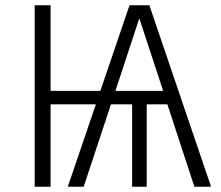

<svg xmlns="http://www.w3.org/2000/svg" viewBox="-20 -705 833 725"><path d="M612 -311H534V0H479V-311H399L296 0H236L342 -311H171V0H111V-685H171V-362H359L469 -685H544L777 0H714ZM596 -362 506 -636 416 -362Z"/></svg>

Font: Fira Sans Light
Style: Regular
Weight: 300
Designer: bBox Type GmbH & Carrois Corporate GbR & Edenspiekermann AG
Foundry: bBox Type GmbH & Carrois Corporate GbR & Edenspiekermann AG
Version: Version 4.301